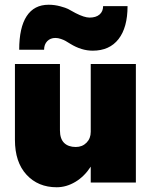

<svg xmlns="http://www.w3.org/2000/svg" viewBox="-20 -770 636 810"><path d="M185.1 -750Q210.4 -750 234.4 -743.4Q258.3 -736.8 267.1 -732.2Q275.9 -727.5 298.8 -714.8Q335.9 -695.8 357.9 -695.8Q384.8 -695.8 399.9 -708.7Q415 -721.7 415 -744.1H518.1Q518.1 -653.8 480 -605Q441.9 -556.2 371.1 -556.2Q323.7 -556.2 276.9 -585Q262.7 -593.8 255.9 -597.7Q249 -601.6 237.1 -605.7Q225.1 -609.9 213.9 -609.9Q192.4 -609.9 179.2 -596.2Q166 -582.5 166 -560.1H61Q61 -653.8 92.5 -701.9Q124 -750 185.1 -750ZM232.9 -220.2Q232.9 -184.6 250.5 -167.2Q268.1 -149.9 299.8 -149.9Q327.1 -149.9 345 -168Q362.8 -186 362.8 -213.9V-500H553.2V0H362.8V-66.9Q335.9 -25.4 297.9 -2.7Q259.8 20 219.2 20Q140.6 20 91.8 -33Q43 -85.9 43 -180.2V-500H232.9Z"/></svg>

Font: Overused Grotesk Black
Style: Regular
Weight: 900
Version: Version 0.002